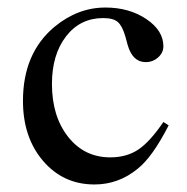

<svg xmlns="http://www.w3.org/2000/svg" viewBox="-20 -480 496 510"><path d="M414 -156 428 -147Q385 -63 346 -32Q295 10 231 10Q148 10 94.5 -52.5Q41 -115 41 -212Q41 -339 125 -409Q187 -460 260 -460Q323 -460 368.5 -429.5Q414 -399 414 -357Q414 -340 400 -327.5Q386 -315 367 -315Q332 -315 319 -361L313 -383Q305 -411 293 -421.5Q281 -432 254 -432Q193 -432 155.5 -383.5Q118 -335 118 -257Q118 -171 161 -116.5Q204 -62 273 -62Q316 -62 347 -82.5Q378 -103 414 -156Z"/></svg>

Font: STIX
Style: Regular
Weight: 400
Designer: MicroPress Inc., with final additions and corrections provided by Coen Hoffman, Elsevier (retired)
Version: Version 1.1.1